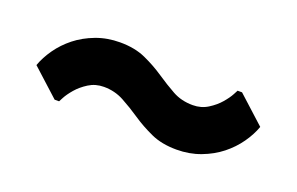

<svg xmlns="http://www.w3.org/2000/svg" viewBox="-37 -505 565 365"><g transform="rotate(20 245.0 -322.5)"><path d="M160 -310Q143 -310 129.5 -301.5Q116 -293 107 -282.5Q98 -272 93.5 -263.5Q89 -255 89 -255H80L25 -305Q31 -322 43 -339Q55 -356 72 -369.5Q89 -383 111.5 -391.5Q134 -400 160 -400Q190 -400 212 -390Q234 -380 252.5 -367.5Q271 -355 289 -345Q307 -335 330 -335Q347 -335 360.5 -343.5Q374 -352 383 -362.5Q392 -373 396.5 -381.5Q401 -390 401 -390H410L465 -340Q459 -323 447 -306Q435 -289 418 -275.5Q401 -262 378.5 -253.5Q356 -245 330 -245Q300 -245 278 -255Q256 -265 237.5 -277.5Q219 -290 200.5 -300Q182 -310 160 -310Z"/></g></svg>

Font: Scada
Style: Regular
Weight: 400
Designer: Jovanny Lemonad
Foundry: Jovanny Lemonad
Version: Version 3.005; ttfautohint (v0.91) -l 8 -r 50 -G 200 -x 0 -w